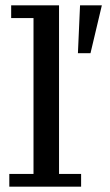

<svg xmlns="http://www.w3.org/2000/svg" viewBox="-20 -702 414 722"><path d="M15 0V-48H106V-634H22V-682H202V-48H285V0ZM273 -502 281 -682H363L320.3 -502Z"/></svg>

Font: Montagu Slab
Style: Bold
Weight: 700
Designer: Florian Karsten
Foundry: Florian Karsten
Version: Version 1.000